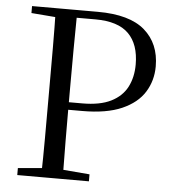

<svg xmlns="http://www.w3.org/2000/svg" viewBox="-52 -776 745 824"><g transform="rotate(5 320.5 -364.0)"><path d="M52.8 0V-30.1L190.9 -42.1H217.6L361.4 -30.1V0ZM155.3 0Q157.3 -83.6 157.4 -167.7Q157.5 -251.7 157.5 -336.8V-391.1Q157.5 -476.1 157.4 -560.4Q157.3 -644.8 155.3 -728H248.3Q247.1 -645.2 246.6 -560.7Q246.1 -476.1 246.1 -391.1V-321.1Q246.1 -246.5 246.6 -165.3Q247.1 -84.1 248.3 0ZM202.2 -298.2V-330.7H303.8Q380 -330.7 427.3 -354.3Q474.5 -377.9 496.2 -420Q517.8 -462.1 517.8 -516.5Q517.8 -603.6 472.1 -649.2Q426.4 -694.8 329 -694.8H202.2V-728H336.1Q473.3 -728 538.8 -671.2Q604.2 -614.4 604.2 -516.3Q604.2 -455.1 573.5 -405.6Q542.8 -356.1 476.9 -327.1Q411 -298.2 306.2 -298.2ZM52.8 -698V-728H202.2V-686.9H190.9Z"/></g></svg>

Font: Noto Serif HK ExtraLight
Style: Regular
Weight: 200
Designer: Ryoko NISHIZUKA 西塚涼子 (kana & ideographs); Frank Grießhammer (Latin, Greek & Cyrillic); Wenlong ZHANG 张文龙 (bopomofo); San
Foundry: Adobe
Version: Version 2.002-H1;hotconv 1.1.0;makeotfexe 2.6.0